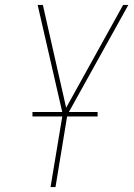

<svg xmlns="http://www.w3.org/2000/svg" viewBox="-20 -755 540 775"><path d="M184 0 233 -295 132 -735H153L247 -320L477 -735H498L252 -292L204 0ZM111 -285V-303H374V-285Z"/></svg>

Font: Iosevka SS18 Thin
Style: Italic
Weight: 100
Italic angle: -9°
Monospace: yes
Designer: Belleve Invis
Foundry: Belleve Invis
Version: Version 25.1.1; ttfautohint (v1.8.4)